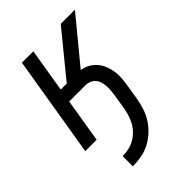

<svg xmlns="http://www.w3.org/2000/svg" viewBox="-215 -617 930 930"><g transform="rotate(-45 250.0 -152.5)"><path d="M135 215V145Q155 145 175.5 141Q196 137 214.5 127Q233 117 249.5 101Q266 85 276.5 66.5Q287 48 293 28.5Q299 9 303 -11L316 -92Q318 -107 319.5 -122Q321 -137 319.5 -151.5Q318 -166 314 -179.5Q310 -193 301 -203.5Q292 -214 278.5 -219.5Q265 -225 250 -225H139L102 0H24L110 -520H188L151 -295H192L376 -520H473L286 -293Q309 -290 328 -279.5Q347 -269 361.5 -252.5Q376 -236 384.5 -215.5Q393 -195 396.5 -173Q400 -151 398.5 -127.5Q397 -104 393 -81L380 0Q375 28 365.5 56.5Q356 85 339.5 110.5Q323 136 299.5 157Q276 178 249 191.5Q222 205 192.5 210Q163 215 135 215Z"/></g></svg>

Font: Iosevka Term Oblique
Style: Regular
Weight: 400
Italic angle: -9°
Monospace: yes
Designer: Belleve Invis
Foundry: Belleve Invis
Version: Version 31.4.0